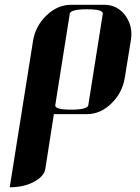

<svg xmlns="http://www.w3.org/2000/svg" viewBox="-20 -481 591 809"><path d="M21 308.1 119.1 -308.1Q128.9 -370.6 175.8 -416Q222.2 -460.9 280.8 -460.9H418Q474.6 -460.9 507.8 -416Q533.7 -380.4 533.7 -336.4Q533.7 -327.6 530.8 -308.1L505.9 -153.8Q495.6 -89.8 449.2 -44.9Q402.8 0 346.2 0H207L170.9 231Q166.5 262.2 121.1 286.1Q79.1 308.1 21 308.1ZM212.9 -38.1Q210 -19 278.8 -19Q349.1 -19 352.1 -38.1L413.1 -422.9Q416 -441.9 346.2 -441.9Q276.9 -441.9 273.9 -422.9Z"/></svg>

Font: Hjet
Style: Italic
Weight: 400
Designer: T. Christopher White
Version: Version 1.2